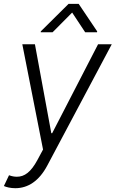

<svg xmlns="http://www.w3.org/2000/svg" viewBox="-31 -776 602 1000"><path d="M242.9 -608 344.8 -710.6 412.6 -608H474.4L475.1 -612.6L378.9 -755.7H326L181.5 -612.6L181.1 -608ZM48.7 204.2C114.7 204.2 172.6 166.9 215.6 85.6L551.1 -545.5H479.8L240.8 -82.4H236.2L150.9 -545.5H85.2L193.2 2.8L163.4 58.2C130 120 96.6 144.9 56.5 144.5C43.7 144.5 30.2 142 16 136.7L-10.7 192.8C1.1 198.5 23.4 204.2 48.7 204.2Z"/></svg>

Font: TID UI Light
Style: Italic
Weight: 300
Italic angle: -9.39999°
Designer: The TID Project Authors
Foundry: Bakken & Bæck
Version: Version 1.001;hotconv 1.0.109;makeotfexe 2.5.65596